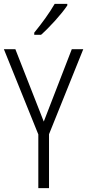

<svg xmlns="http://www.w3.org/2000/svg" viewBox="-20 -967 448 987"><path d="M326 -939V-947H261C234 -900 196 -848 156 -799V-788H191C234 -826 297 -895 326 -939ZM205 -342 59 -714H0L177 -276V0H232V-277L408 -714H349Z"/></svg>

Font: Noto Sans Thai Cond Light
Style: Regular
Weight: 300
Width: 3
Designer: Monotype Design Team
Foundry: Monotype Imaging Inc.
Version: Version 2.002